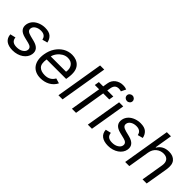

<svg xmlns="http://www.w3.org/2000/svg" viewBox="146 -1756 2763 2763"><g transform="rotate(45 1527.5 -374.5)"><path d="M112.2 -150.6Q118.6 -62.5 223 -62.5Q281.6 -62.5 320.7 -87.7Q359.7 -112.9 365.1 -147.7Q375.7 -206 296.9 -224.4L210.2 -245.7Q137.8 -263.5 108.7 -301Q79.5 -338.4 89.5 -394.9Q94.5 -421.2 106.2 -443.2Q117.9 -465.2 134.9 -482.6Q152 -500 173.3 -513.1Q194.6 -526.3 218.4 -535Q242.2 -543.7 267.2 -548.1Q292.3 -552.6 316.8 -552.6Q398.4 -552.6 437.9 -517.4Q478 -481.5 488.6 -423.3L409.1 -402Q405.9 -416.5 399.5 -430.4Q393.1 -444.2 381.2 -455.4Q369.3 -466.6 350.5 -473.4Q331.7 -480.1 304 -480.1Q253.6 -480.1 217 -457.4Q180 -434.3 174.7 -399.1Q169.4 -368.3 188.9 -349.8Q208.5 -331.3 254.3 -319.6L332.4 -299.7Q471.6 -264.2 453.1 -152Q447.4 -116.8 426.8 -87Q406.2 -57.2 374.5 -35.3Q342.7 -13.5 301.5 -1.1Q260.3 11.4 213.1 11.4Q170.8 11.4 137.4 2.1Q104 -7.1 80.3 -25Q56.5 -43 43.3 -69.6Q30.2 -96.2 28.4 -130.7Z M573.9 -268.5Q581 -310.4 594.3 -347.3Q607.6 -384.2 628.9 -416.5Q649.9 -448.5 675.8 -473.7Q701.7 -498.9 731.7 -516.5Q761.7 -534.1 795.6 -543.3Q829.5 -552.6 866.5 -552.6Q887.8 -552.6 908.6 -549.2Q929.3 -545.8 948.5 -538.5Q967.7 -531.2 985.1 -519.9Q1002.5 -508.5 1016.7 -492.5Q1031.2 -476.6 1041.5 -455.6Q1051.8 -434.7 1056.8 -408.4Q1061.8 -382.1 1061.6 -350.1Q1061.4 -318.2 1055.4 -279.8L1049.7 -244.3H653.1Q637.4 -144.2 676.5 -104Q715.6 -63.9 794 -63.9Q845.9 -63.9 883.5 -85Q921.2 -106.2 944.6 -149.1L1021.3 -126.4Q1005 -92 979.2 -66.1Q953.5 -40.1 921.9 -22.9Q890.3 -5.7 854.2 2.8Q818.2 11.4 781.2 11.4Q722.3 11.4 678.6 -8.9Q634.9 -29.1 608.3 -65.9Q581.7 -102.6 572.6 -154.1Q563.6 -205.6 573.9 -268.5ZM664.8 -316.8H975.9Q988.3 -386.7 955.3 -431.8Q922.2 -477.3 853.7 -477.3Q808.6 -477.3 768.1 -453.5Q750 -442.8 733.3 -428.1Q716.6 -413.4 702.8 -395.4Q688.9 -377.5 679 -357.6Q669 -337.7 664.8 -316.8Z M1342.3 -727.3 1221.6 0H1137.8L1258.5 -727.3Z M1414.8 -545.5H1503.2L1515.6 -620.7Q1520.6 -653.4 1536.6 -679.5Q1552.6 -705.6 1576.3 -723.7Q1600.1 -741.8 1629.8 -751.6Q1659.4 -761.4 1691.8 -761.4Q1722.7 -761.4 1741.3 -756.4Q1759.9 -751.4 1768.5 -747.2L1733 -674.7Q1726.6 -676.8 1716.1 -680Q1705.6 -683.2 1687.5 -683.2Q1646 -683.2 1624.3 -662.3Q1602.6 -641.3 1595.2 -600.9L1585.9 -545.5H1708.8L1697.4 -474.4H1574.2L1495.7 0H1411.9L1491.1 -474.4H1403.4Z M1826.7 -545.5H1910.5L1819.6 0H1735.8ZM1834.5 -694.6Q1834.5 -707 1839.3 -717.3Q1844.1 -727.6 1852.5 -735.3Q1860.8 -742.9 1871.6 -747.2Q1882.5 -751.4 1894.2 -751.4Q1906.2 -751.4 1917.1 -747.2Q1927.9 -742.9 1936.1 -735.3Q1944.2 -727.6 1949 -717.3Q1953.8 -707 1953.8 -694.6Q1953.8 -682.5 1949 -672.1Q1944.2 -661.6 1936.1 -653.9Q1927.9 -646.3 1917.1 -642Q1906.2 -637.8 1894.2 -637.8Q1882.5 -637.8 1871.6 -642Q1860.8 -646.3 1852.5 -653.9Q1844.1 -661.6 1839.3 -672.1Q1834.5 -682.5 1834.5 -694.6Z M2054 -150.6Q2060.4 -62.5 2164.8 -62.5Q2223.4 -62.5 2262.4 -87.7Q2301.5 -112.9 2306.8 -147.7Q2317.5 -206 2238.6 -224.4L2152 -245.7Q2079.5 -263.5 2050.4 -301Q2021.3 -338.4 2031.2 -394.9Q2036.2 -421.2 2047.9 -443.2Q2059.7 -465.2 2076.7 -482.6Q2093.8 -500 2115.1 -513.1Q2136.4 -526.3 2160.2 -535Q2183.9 -543.7 2209 -548.1Q2234 -552.6 2258.5 -552.6Q2340.2 -552.6 2379.6 -517.4Q2419.7 -481.5 2430.4 -423.3L2350.9 -402Q2347.7 -416.5 2341.3 -430.4Q2334.9 -444.2 2323 -455.4Q2311.1 -466.6 2292.3 -473.4Q2273.4 -480.1 2245.7 -480.1Q2195.3 -480.1 2158.7 -457.4Q2121.8 -434.3 2116.5 -399.1Q2111.2 -368.3 2130.7 -349.8Q2150.2 -331.3 2196 -319.6L2274.1 -299.7Q2413.4 -264.2 2394.9 -152Q2389.2 -116.8 2368.6 -87Q2348 -57.2 2316.2 -35.3Q2284.4 -13.5 2243.3 -1.1Q2202.1 11.4 2154.8 11.4Q2112.6 11.4 2079.2 2.1Q2045.8 -7.1 2022 -25Q1998.2 -43 1985.1 -69.6Q1971.9 -96.2 1970.2 -130.7Z M2616.5 -727.3H2700.3L2656.2 -460.2H2663.4Q2676.1 -481.5 2693.2 -498.6Q2710.2 -515.6 2731.9 -527.7Q2753.6 -539.8 2780.4 -546.2Q2807.2 -552.6 2839.5 -552.6Q2922.6 -552.6 2965.6 -502.5Q3008.5 -452.1 2991.5 -346.6L2933.2 0H2849.4L2906.2 -340.9Q2911.6 -373.6 2907.1 -398.8Q2902.7 -424 2889.2 -441.6Q2875.7 -459.2 2853.9 -468.2Q2832 -477.3 2802.6 -477.3Q2740.8 -477.3 2693.5 -438.6Q2646.3 -399.9 2633.5 -328.1L2579.5 0H2495.7Z"/></g></svg>

Font: Inter P
Style: Italic
Weight: 400
Italic angle: -9.40001°
Designer: Rasmus Andersson
Foundry: rsms
Version: Version 3.018;git-588b23468